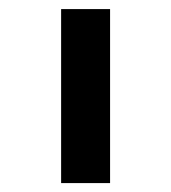

<svg xmlns="http://www.w3.org/2000/svg" viewBox="-20 -411 384 431"><path d="M117.2 0V-390.6H227.1V0Z"/></svg>

Font: Squarish Sans CT
Style: Regular
Weight: 400
Version: Version 0.9